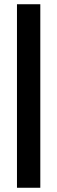

<svg xmlns="http://www.w3.org/2000/svg" viewBox="-20 -756 269 905"><path d="M170 129H60V-736H170Z"/></svg>

Font: Wix Madefor Display SemiBold
Style: Regular
Weight: 600
Designer: Dalton Maag Ltd
Foundry: Dalton Maag Ltd
Version: Version 3.100